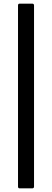

<svg xmlns="http://www.w3.org/2000/svg" viewBox="-20 -850 285 1055"><path d="M88 185Q79 185 79 175V-820Q79 -830 88 -830H157Q167 -830 167 -820V175Q167 185 157 185Z"/></svg>

Font: Sofia Sans Semi Condensed Medium
Style: Regular
Weight: 500
Designer: Botio Nikoltchev, Ani Petrova
Foundry: lettersoup
Version: Version 4.100